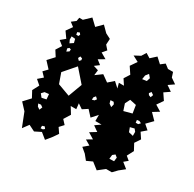

<svg xmlns="http://www.w3.org/2000/svg" viewBox="-160 -889 1091 1078"><g transform="rotate(30 386.0 -350.0)"><path d="M75 -71 36 -113 75 -155 53 -196 75 -238 45 -264 75 -290 50 -316 75 -342 38 -382 75 -422 52 -458 75 -494 46 -517 75 -541 48 -579 75 -617 49 -637 75 -657 79 -680H102L142 -718L182 -680L218 -716L254 -680L287 -663L285 -625L307 -600L285 -574L323 -552L285 -530L313 -508L285 -487L317 -477L313 -443L354 -473L396 -443L430 -473L463 -443L454 -475H487L464 -510L487 -546L459 -588L487 -629L449 -649L487 -669L505 -698L534 -680L568 -711L602 -680L628 -700L654 -680H687L697 -649L732 -625L697 -601L732 -577L697 -553L724 -513L697 -474L736 -450L697 -426L734 -388L697 -350L727 -324L697 -298L721 -262L697 -226L719 -185L697 -143L721 -123L697 -103L732 -75L697 -47L671 -20H634L592 13L550 -20L513 -3L487 -35L456 -61L487 -87L453 -107L487 -127L448 -151L487 -175L453 -199L487 -223H447V-263L414 -226L380 -263L348 -242L317 -263L321 -227H285L311 -185L285 -143L309 -117L285 -91L307 -59L285 -27L255 10L218 -20L178 0L138 -20L110 18ZM131 -600 123 -610 109 -604 112 -589H126ZM576 -603 561 -584 557 -558 585 -562 592 -584ZM118 -566 94 -568V-547L103 -528L124 -542ZM655 -511 639 -522 629 -509 635 -499 649 -494ZM127 -502 116 -506 106 -497 111 -479 126 -489ZM207 -490 193 -495 186 -481 198 -469 208 -479ZM209 -440 144 -365 167 -300 246 -271 279 -360ZM599 -415 557 -424 541 -392 555 -350 607 -364ZM490 -356 482 -368 462 -367 467 -348 485 -335ZM675 -340 661 -347 646 -345 648 -328H664ZM381 -345 371 -333 370 -317 385 -321 394 -333ZM671 -282 659 -297 632 -290 642 -263 671 -256ZM146 -224 119 -221 104 -205 120 -185 149 -191ZM137 -150 120 -148 127 -132 143 -121 151 -140ZM654 -105 639 -117 624 -105 621 -79 651 -80ZM225 -43 216 -55 201 -50V-34L215 -35Z"/></g></svg>

Font: Rubik Gemstones
Style: Regular
Weight: 400
Designer: Hubert and Fischer, NaN
Foundry: Hubert and Fischer, NaN
Version: Version 2.200